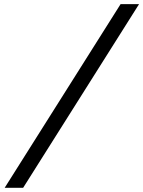

<svg xmlns="http://www.w3.org/2000/svg" viewBox="-20 -806 686 919"><path d="M2.4 92.8H90.8L645.5 -786.1H557.1Z"/></svg>

Font: Cascadia Mono NF SemiLight
Style: Italic
Weight: 350
Italic angle: -10°
Monospace: yes
Designer: Aaron Bell
Foundry: Saja Typeworks
Version: Version 2404.023